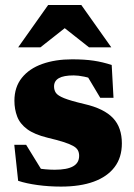

<svg xmlns="http://www.w3.org/2000/svg" viewBox="-20 -710 521 746"><path d="M260 -479.5Q309 -479.5 344 -474.2Q379 -469 414 -457.5L421 -330H369.5L298.5 -449L352.5 -398Q330 -407.5 307 -412.2Q284 -417 266.5 -417Q227 -417 208.5 -406.2Q190 -395.5 190 -374Q190 -360 197.2 -349.2Q204.5 -338.5 229.2 -328.5Q254 -318.5 307 -306Q346.5 -297 374.2 -283.2Q402 -269.5 419.5 -250.8Q437 -232 445.2 -207.5Q453.5 -183 453.5 -153Q453.5 -98 425.2 -60.8Q397 -23.5 344.2 -4.2Q291.5 15 217 15Q170 15 126 9Q82 3 50.5 -7.5L35.5 -147.5H81.5L163 -15L84 -65Q100 -60 118.8 -57Q137.5 -54 156.5 -52.2Q175.5 -50.5 192.5 -50.5Q240.5 -50.5 264 -63.8Q287.5 -77 287.5 -104.5Q287.5 -117 282.5 -126.2Q277.5 -135.5 264.2 -143Q251 -150.5 226.8 -158.2Q202.5 -166 164.5 -175Q113.5 -187.5 85.5 -208.2Q57.5 -229 46.8 -257.2Q36 -285.5 36 -318.5Q36 -371.5 64.8 -407.5Q93.5 -443.5 144.2 -461.5Q195 -479.5 260 -479.5ZM50.5 -526 167 -690.5H296L412.5 -526H326L203 -623H260L137 -526Z"/></svg>

Font: Newsreader ExtraBold
Style: Regular
Weight: 800
Designer: Hugues Gentile
Foundry: Production Type
Version: Version 1.003